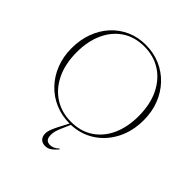

<svg xmlns="http://www.w3.org/2000/svg" viewBox="-252 -889 1287 1287"><g transform="rotate(45 391.0 -246.0)"><path d="M389.5 56Q371 96.5 366.2 115.5Q361.5 134.5 361.5 152Q361.5 180 372.5 192.2Q383.5 204.5 406 204.5Q421 204.5 436 198.2Q451 192 468 175.5L472.5 180Q451 203.5 436.8 214.8Q422.5 226 411.2 229.2Q400 232.5 386.5 232.5Q359 232.5 343.8 216.2Q328.5 200 328.5 172Q328.5 162.5 331 150.8Q333.5 139 341.8 119Q350 99 368 65L397 10Q322.5 10 259 -17.2Q195.5 -44.5 148.5 -94Q101.5 -143.5 75.2 -210.5Q49 -277.5 49 -357Q49 -437 74 -504.2Q99 -571.5 144.2 -621Q189.5 -670.5 251 -697.8Q312.5 -725 385 -725Q459.5 -725 523 -697.8Q586.5 -670.5 633.5 -621Q680.5 -571.5 706.8 -504.5Q733 -437.5 733 -358Q733 -254 691.2 -172Q649.5 -90 576.2 -41.8Q503 6.5 409.5 10ZM395 -5Q488 -5 554 -49.8Q620 -94.5 654.8 -172.5Q689.5 -250.5 689.5 -351.5Q689.5 -463 650.5 -543.2Q611.5 -623.5 543.2 -666.8Q475 -710 387 -710Q294 -710 228.2 -665.2Q162.5 -620.5 127.5 -542.5Q92.5 -464.5 92.5 -363.5Q92.5 -252 131.5 -171.8Q170.5 -91.5 238.8 -48.2Q307 -5 395 -5Z"/></g></svg>

Font: Newsreader Display ExtraLight
Style: Regular
Weight: 275
Designer: Hugues Gentile
Foundry: Production Type
Version: Version 1.001